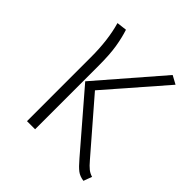

<svg xmlns="http://www.w3.org/2000/svg" viewBox="-155 -638 753 753"><g transform="rotate(45 222.0 -261.5)"><path d="M203 -274 382 -67Q398 -48 409.5 -39Q421 -30 435 -26L422 9Q400 6 385.5 -5Q371 -16 349 -42L151 -272L376 -532L411 -513ZM145 -352V0H100V-355Q100 -451 79 -523L121 -528Q132 -494 138.5 -454Q145 -414 145 -352Z"/></g></svg>

Font: Fira Sans Condensed ExtraLight
Style: Regular
Weight: 275
Width: 3
Designer: Carrois Corporate & Edenspiekermann AG
Foundry: Carrois Corporate GbR & Edenspiekermann AG
Version: Version 4.203